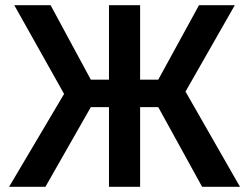

<svg xmlns="http://www.w3.org/2000/svg" viewBox="-20 -720 960 740"><path d="M590 -307H520V0H400V-307H330L155 0H15L227 -358L35 -700H175L330 -413H400V-700H520V-413H590L747 -700H885L695 -367L905 0H759Z"/></svg>

Font: Retni Sans
Style: Bold
Weight: 700
Designer: Vitaly Kuzmin
Foundry: ParaType Ltd.
Version: Version 1.00;March 2, 2019;FontCreator 11.5.0.2425 64-bit; t